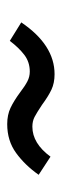

<svg xmlns="http://www.w3.org/2000/svg" viewBox="156 -576 168 519"><g transform="rotate(90 239.5 -317.0)"><path d="M230 -288Q213 -301 200.5 -307.5Q188 -314 174 -314Q148 -314 128.5 -299Q109 -284 91 -260L41 -291Q102 -381 181 -381Q205 -381 223 -372.5Q241 -364 264 -347Q285 -333 296.5 -327Q308 -321 323 -321Q368 -321 404 -370L453 -338Q427 -301 394 -277Q361 -253 316 -253Q291 -253 272 -262Q253 -271 230 -288Z"/></g></svg>

Font: Fira Sans TEST Book
Style: Italic
Weight: 350
Italic angle: -8°
Designer: Carrois Corporate & Edenspiekermann AG
Foundry: Carrois Corporate GbR & Edenspiekermann AG
Version: Version 4.201